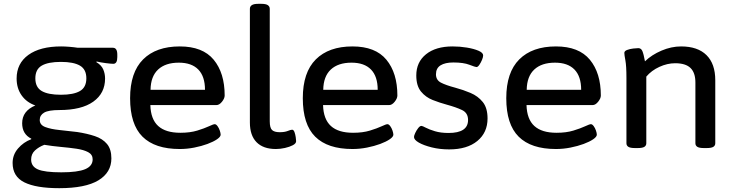

<svg xmlns="http://www.w3.org/2000/svg" viewBox="-20 -773 3839 1005"><path d="M290 212Q169 212 107.5 181.5Q46 151 46 80Q46 37 74.5 4Q103 -29 143 -44L144 -47Q96 -71 96 -128Q96 -192 165 -221Q119 -237 93 -274Q67 -311 67 -362Q67 -441 128.5 -485.5Q190 -530 300 -530Q319 -530 343.5 -528Q368 -526 387 -523H571Q594 -523 594 -487V-474Q594 -439 573 -439Q562 -439 534.5 -442.5Q507 -446 486 -451L484 -448Q511 -432 520.5 -409.5Q530 -387 530 -362Q530 -285 468.5 -241Q407 -197 291 -197Q234 -197 211 -183.5Q188 -170 188 -145Q188 -119 217 -108Q246 -97 290.5 -92.5Q335 -88 384 -82Q436 -74 476.5 -60.5Q517 -47 540 -19.5Q563 8 563 56Q563 130 495 171Q427 212 290 212ZM299 -277Q365 -277 398.5 -296.5Q432 -316 432 -363Q432 -410 398.5 -429.5Q365 -449 299 -449Q232 -449 198.5 -429.5Q165 -410 165 -363Q165 -316 198.5 -296.5Q232 -277 299 -277ZM301 129Q387 129 426 112.5Q465 96 465 61Q465 36 441.5 23.5Q418 11 380.5 5.5Q343 0 298.5 -4Q254 -8 212 -15Q183 -4 163 14.5Q143 33 143 62Q143 98 178 113.5Q213 129 301 129Z M921 7Q791 7 726 -57.5Q661 -122 661 -259Q661 -394 729 -462Q797 -530 921 -530Q1041 -530 1098.5 -460.5Q1156 -391 1156 -273Q1156 -258 1142 -240.5Q1128 -223 1113 -223H767Q769 -149 808 -113.5Q847 -78 924 -78Q975 -78 1012.5 -89.5Q1050 -101 1073.5 -112Q1097 -123 1104 -123Q1111 -123 1118.5 -113Q1126 -103 1130.5 -89.5Q1135 -76 1135 -68Q1135 -57 1116 -44Q1097 -31 1066 -19.5Q1035 -8 997 -0.5Q959 7 921 7ZM768 -303H1053Q1053 -373 1018 -409Q983 -445 916 -445Q846 -445 807.5 -409Q769 -373 768 -303Z M1424 7Q1358 7 1323 -28.5Q1288 -64 1288 -132V-727Q1288 -739 1298 -746Q1308 -753 1333 -753H1347Q1372 -753 1382 -746Q1392 -739 1392 -727V-138Q1392 -104 1404 -92.5Q1416 -81 1444 -81Q1470 -81 1486 -87.5Q1502 -94 1509 -94Q1517 -94 1521.5 -81.5Q1526 -69 1528 -54.5Q1530 -40 1530 -34Q1530 -22 1513 -13Q1496 -4 1471.5 1.5Q1447 7 1424 7Z M1825 7Q1695 7 1630 -57.5Q1565 -122 1565 -259Q1565 -394 1633 -462Q1701 -530 1825 -530Q1945 -530 2002.5 -460.5Q2060 -391 2060 -273Q2060 -258 2046 -240.5Q2032 -223 2017 -223H1671Q1673 -149 1712 -113.5Q1751 -78 1828 -78Q1879 -78 1916.5 -89.5Q1954 -101 1977.5 -112Q2001 -123 2008 -123Q2015 -123 2022.5 -113Q2030 -103 2034.5 -89.5Q2039 -76 2039 -68Q2039 -57 2020 -44Q2001 -31 1970 -19.5Q1939 -8 1901 -0.5Q1863 7 1825 7ZM1672 -303H1957Q1957 -373 1922 -409Q1887 -445 1820 -445Q1750 -445 1711.5 -409Q1673 -373 1672 -303Z M2331 9Q2282 9 2240 -1.5Q2198 -12 2172.5 -26.5Q2147 -41 2147 -56Q2147 -63 2153.5 -77Q2160 -91 2169 -102.5Q2178 -114 2186 -114Q2191 -114 2209 -104.5Q2227 -95 2257 -86Q2287 -77 2328 -77Q2430 -77 2430 -145Q2430 -182 2398.5 -197Q2367 -212 2319 -225Q2282 -235 2245 -249.5Q2208 -264 2183.5 -294Q2159 -324 2159 -378Q2159 -448 2210 -489Q2261 -530 2349 -530Q2387 -530 2423.5 -524Q2460 -518 2484.5 -507.5Q2509 -497 2509 -483Q2509 -474 2503 -459.5Q2497 -445 2489 -433.5Q2481 -422 2474 -422Q2468 -422 2437 -434Q2406 -446 2353 -446Q2310 -446 2286 -431Q2262 -416 2262 -384Q2262 -354 2288 -340.5Q2314 -327 2363 -314Q2404 -303 2443 -286.5Q2482 -270 2507 -239Q2532 -208 2532 -153Q2532 -79 2478.5 -35Q2425 9 2331 9Z M2890 7Q2760 7 2695 -57.5Q2630 -122 2630 -259Q2630 -394 2698 -462Q2766 -530 2890 -530Q3010 -530 3067.5 -460.5Q3125 -391 3125 -273Q3125 -258 3111 -240.5Q3097 -223 3082 -223H2736Q2738 -149 2777 -113.5Q2816 -78 2893 -78Q2944 -78 2981.5 -89.5Q3019 -101 3042.5 -112Q3066 -123 3073 -123Q3080 -123 3087.5 -113Q3095 -103 3099.5 -89.5Q3104 -76 3104 -68Q3104 -57 3085 -44Q3066 -31 3035 -19.5Q3004 -8 2966 -0.5Q2928 7 2890 7ZM2737 -303H3022Q3022 -373 2987 -409Q2952 -445 2885 -445Q2815 -445 2776.5 -409Q2738 -373 2737 -303Z M3304 2Q3279 2 3269 -4.5Q3259 -11 3259 -23V-365Q3259 -428 3253.5 -457Q3248 -486 3248 -496Q3248 -506 3262.5 -511.5Q3277 -517 3294.5 -519Q3312 -521 3321 -521Q3336 -521 3342.5 -505.5Q3349 -490 3356 -452Q3391 -486 3442.5 -508Q3494 -530 3545 -530Q3632 -530 3678 -484.5Q3724 -439 3724 -353V-23Q3724 -11 3714 -4.5Q3704 2 3679 2H3665Q3640 2 3630 -4.5Q3620 -11 3620 -23V-341Q3620 -392 3594.5 -417Q3569 -442 3514 -442Q3473 -442 3431.5 -423Q3390 -404 3363 -372V-23Q3363 -11 3353 -4.5Q3343 2 3318 2Z"/></svg>

Font: Asap Semi Expanded Medium
Style: Regular
Weight: 500
Width: 6
Designer: Pablo Cosgaya
Foundry: Omnibus-Type
Version: Version 3.001; ttfautohint (v1.8.4.7-5d5b)